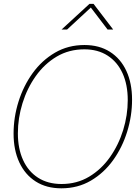

<svg xmlns="http://www.w3.org/2000/svg" viewBox="-20 -972 725 1001"><path d="M299.8 9.8Q222.2 9.8 166.5 -25.6Q110.8 -61 80.8 -125.2Q50.8 -189.5 50.8 -275.4Q50.8 -359.9 76.4 -441.9Q102.1 -523.9 150.1 -590.6Q198.2 -657.2 266.6 -697.3Q335 -737.3 420.4 -737.3Q497.6 -737.3 553.2 -701.9Q608.9 -666.5 638.7 -602.5Q668.5 -538.6 668.5 -452.1Q668.5 -368.2 643.1 -285.9Q617.7 -203.6 569.8 -137Q522 -70.3 453.9 -30.3Q385.7 9.8 299.8 9.8ZM300.8 -12.7Q380.9 -12.7 444.6 -50.8Q508.3 -88.9 553.2 -152.6Q598.1 -216.3 622.1 -293.7Q646 -371.1 646 -450.2Q646 -530.8 618.9 -590.1Q591.8 -649.4 541 -682.1Q490.2 -714.8 419.9 -714.8Q339.4 -714.8 275.4 -676.8Q211.4 -638.7 166.3 -575Q121.1 -511.2 97.2 -433.6Q73.2 -356 73.2 -276.9Q73.2 -197.3 100.3 -137.7Q127.4 -78.1 178.5 -45.4Q229.5 -12.7 300.8 -12.7ZM329.6 -817.9H300.8L301.3 -818.4L446.3 -951.7H467.8L569.8 -818.4L569.3 -817.9H541L453.6 -932.6Z"/></svg>

Font: Inter Display Thin
Style: Italic
Weight: 100
Italic angle: -9.39999°
Designer: Rasmus Andersson
Foundry: rsms
Version: Version 4.000;git-a52131595